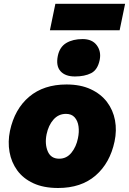

<svg xmlns="http://www.w3.org/2000/svg" viewBox="-20 -948 660 983"><path d="M277.5 14.5Q203 14.5 150.8 -9.8Q98.5 -34 68.2 -75.8Q38 -117.5 28.8 -169.8Q19.5 -222 31 -278Q55 -390 129.5 -452.8Q204 -515.5 320.5 -515.5Q392.5 -515.5 444.5 -491.2Q496.5 -467 527.8 -425.8Q559 -384.5 568.8 -332.2Q578.5 -280 566.5 -223.5Q543 -113 469.2 -49.2Q395.5 14.5 277.5 14.5ZM283 -135.5Q321 -135.5 345.8 -166.2Q370.5 -197 379 -240Q386 -272.5 382 -301Q378 -329.5 362.2 -347.2Q346.5 -365 318 -365Q279.5 -365 253.8 -335.8Q228 -306.5 218.5 -260.5Q208.5 -211 224.5 -173.2Q240.5 -135.5 283 -135.5ZM363.5 -556.5Q314 -556.5 289.8 -583.5Q265.5 -610.5 276 -662Q285.5 -707.5 319.2 -727.8Q353 -748 403 -748Q452 -748 475.5 -716.2Q499 -684.5 490.5 -641.5Q480 -590.5 446.8 -573.5Q413.5 -556.5 363.5 -556.5ZM235.5 -793 263.5 -928.5H620.5L592.5 -793Z"/></svg>

Font: Commissioner ExtraBold
Style: Italic
Weight: 800
Italic angle: -12°
Designer: Kostas Bartsokas
Foundry: Kostas Bartsokas
Version: Version 1.000; ttfautohint (v1.8.3)